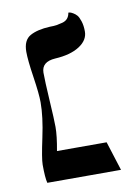

<svg xmlns="http://www.w3.org/2000/svg" viewBox="-69 -601 464 649"><g transform="rotate(-10 163.0 -277.0)"><path d="M65.9 -272Q65.9 -300.8 56.9 -360.4Q47.9 -419.9 47.9 -448.2Q47.9 -488.3 73 -502.2Q98.1 -516.1 141.1 -518.1Q155.3 -518.1 164.1 -519.5Q172.9 -521 184.3 -523.9Q195.8 -526.9 202.4 -534.4Q209 -542 210.9 -554.2Q212.9 -554.2 216.1 -553.7Q219.2 -553.2 226.6 -549.1Q233.9 -544.9 239.5 -538.6Q245.1 -532.2 250 -517.1Q254.9 -502 254.9 -481.9Q254.9 -452.1 223.9 -432.1Q192.9 -412.1 140.1 -409.2Q93.3 -406.2 92.8 -369.1Q92.8 -340.3 96.9 -273.2Q101.1 -206.1 101.1 -181.2Q101.1 -150.4 91.8 -100.1H262.2L293.9 0H41Q36.1 -18.1 36.1 -63Q36.1 -84 51 -153.1Q65.9 -222.2 65.9 -272Z"/></g></svg>

Font: Linux Biolinum
Style: Bold
Weight: 700
Designer: Philipp H. Poll
Foundry: Philipp H. Poll
Version: Version 1.3.2 ; ttfautohint (v0.9)